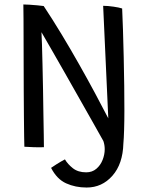

<svg xmlns="http://www.w3.org/2000/svg" viewBox="-20 -656 681 859"><path d="M176.5 2.5Q157 3.5 130 2.5Q103 1.5 89 0.5Q88.5 -9.5 88 -46Q87.5 -82.5 87 -135.8Q86.5 -189 86.2 -250Q86 -311 85.8 -371Q85.5 -431 85.5 -480Q85.5 -529 85.2 -571.2Q85 -613.5 84.5 -636Q93.5 -636 111.2 -635Q129 -634 147.2 -632.2Q165.5 -630.5 175.5 -629Q215 -569.5 255.5 -502.5Q296 -435.5 334.2 -367.8Q372.5 -300 405.8 -238Q439 -176 464.5 -126.5L441.5 -630Q462 -630 487.8 -626.2Q513.5 -622.5 526.5 -618Q528.5 -580 530.2 -522.5Q532 -465 533.5 -399.8Q535 -334.5 535.8 -271.8Q536.5 -209 536.5 -160Q536.5 -114 535.2 -74.2Q534 -34.5 532 -14Q529.5 77.5 483 130.2Q436.5 183 367.5 183Q317 183 275.8 164.2Q234.5 145.5 208.5 95Q213.5 91 233 78.8Q252.5 66.5 270.5 57Q283 78.5 306.2 96.8Q329.5 115 365.5 115Q392.5 115 411 99.2Q429.5 83.5 439 59.5Q448.5 35.5 448.5 11.5Q448.5 -7.5 442.5 -25Q426 -54.5 397.8 -104.5Q369.5 -154.5 335.8 -214Q302 -273.5 268.8 -332.2Q235.5 -391 208 -438.5Q180.5 -486 165.5 -512Q166.5 -496.5 167.8 -457.5Q169 -418.5 170.2 -366Q171.5 -313.5 172.5 -256.5Q173.5 -199.5 174.2 -146.5Q175 -93.5 175.8 -53.8Q176.5 -14 176.5 2.5Z"/></svg>

Font: Grandstander Light
Style: Regular
Weight: 300
Designer: Tyler Finck
Foundry: Etcetera Type Co
Version: Version 1.200; ttfautohint (v1.8.3)